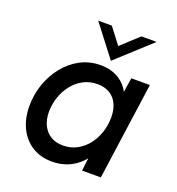

<svg xmlns="http://www.w3.org/2000/svg" viewBox="-129 -801 842 914"><g transform="rotate(20 292.0 -344.0)"><path d="M235 9Q176 9 133 -18.5Q90 -46 67 -94Q44 -142 44 -204Q44 -262 62.5 -315Q81 -368 115 -410.5Q149 -453 195.5 -477.5Q242 -502 298 -502Q344 -502 378.5 -484.5Q413 -467 434.5 -436Q456 -405 459 -362L433 -351L455 -493H549L480 0H385L402 -142L429 -130Q410 -81 380.5 -51Q351 -21 314.5 -6Q278 9 235 9ZM258 -81Q298 -81 330 -99Q362 -117 384 -146Q406 -175 417.5 -211Q429 -247 429 -285Q429 -324 415.5 -352.5Q402 -381 376.5 -396.5Q351 -412 314 -412Q274 -412 242 -394.5Q210 -377 187.5 -348Q165 -319 153 -283Q141 -247 141 -209Q141 -170 155.5 -141Q170 -112 196 -96.5Q222 -81 258 -81ZM335 -538 213 -697H282L344 -616L432 -697H509Z"/></g></svg>

Font: Hanken Grotesk Medium
Style: Italic
Weight: 500
Italic angle: -8°
Designer: Alfredo Marco Pradil
Foundry: Hanken Design Co.
Version: Version 3.013